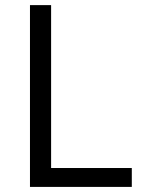

<svg xmlns="http://www.w3.org/2000/svg" viewBox="-20 -734 562 754"><path d="M97.7 0V-713.9H180.7V-74.2H497.6V0Z"/></svg>

Font: Open Sans
Style: Regular
Weight: 400
Designer: Monotype Design Team
Foundry: Monotype Imaging Inc.
Version: Version 3.000; ttfautohint (v1.8.4)